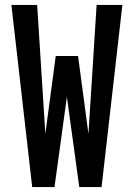

<svg xmlns="http://www.w3.org/2000/svg" viewBox="-20 -755 540 775"><path d="M110 0 26 -735H130L163 -215L205 -529H295L337 -215L370 -735H474L390 0H300L250 -364L200 0Z"/></svg>

Font: Iosevka
Style: Bold
Weight: 700
Monospace: yes
Designer: Belleve Invis
Foundry: Belleve Invis
Version: Version 32.5.0; ttfautohint (v1.8.4)